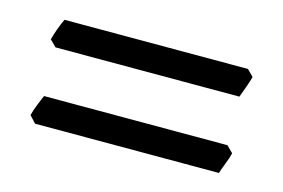

<svg xmlns="http://www.w3.org/2000/svg" viewBox="-43 -452 525 356"><g transform="rotate(15 219.5 -274.0)"><path d="M409.2 -214.8Q406.7 -204.6 402.3 -193.6Q397.9 -182.6 395 -173.3H42L29.8 -186.5Q32.2 -196.3 36.4 -206.8Q40.5 -217.3 44.9 -227.1H397ZM409.2 -361.3Q406.7 -351.6 402.3 -339.8Q397.9 -328.1 395 -319.8H42L29.8 -332Q32.2 -341.8 36.4 -353Q40.5 -364.3 44.9 -373.5H397Z"/></g></svg>

Font: Gentium Plus Phon
Style: Regular
Weight: 400
Designer: J. Victor Gaultney, Annie Olsen, Iska Routamaa, Becca Hirsbrunner
Foundry: SIL International
Version: Version 5.000